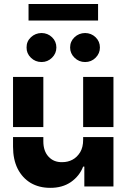

<svg xmlns="http://www.w3.org/2000/svg" viewBox="-20 -929 629 956"><path d="M229.5 6.3Q174.8 6.3 132.8 -18.1Q91.3 -43 67.9 -88.9Q44.9 -134.8 44.9 -198.7V-246.6H195.8V-225.1Q195.8 -176.8 221.7 -148.9Q247.6 -120.6 290 -121.6Q317.9 -121.6 340.8 -133.8Q363.8 -146 379.4 -171.4Q394 -196.3 394 -232.4V-246.6H544.9V-0.5H399.9V-99.6H394Q376 -52.7 333 -22.5Q290 6.8 229.5 6.3ZM44.9 -296.4V-545.9H195.8V-296.4ZM394 -296.4V-545.9H544.9V-296.4ZM187 -620.1Q155.8 -620.1 133.8 -641.6Q111.8 -663.1 112.3 -692.4Q111.8 -722.7 133.8 -743.4Q155.8 -764.2 187 -764.6Q217.8 -764.2 239.3 -743.4Q260.7 -722.7 260.7 -692.4Q260.7 -663.1 239 -641.6Q217.3 -620.1 187 -620.1ZM329.1 -692.4Q329.1 -722.7 350.8 -743.4Q372.6 -764.2 403.8 -764.6Q434.6 -764.2 456.1 -743.4Q477.5 -722.7 477.5 -692.4Q477.5 -663.1 456.1 -641.6Q434.6 -620.1 403.8 -620.1Q373 -620.1 351.1 -641.6Q329.1 -663.1 329.1 -692.4ZM122.1 -909.2H468.3V-826.7H122.1Z"/></svg>

Font: Inter Tight Stencil
Style: Bold
Weight: 700
Designer: Rasmus Andersson
Foundry: rsms
Version: Version 3.004;Glyphs 3.1.2 (3151)